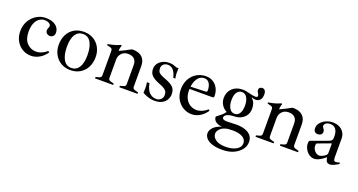

<svg xmlns="http://www.w3.org/2000/svg" viewBox="-45 -1188 3934 2108"><g transform="rotate(20 1922.5 -134.5)"><path d="M243 8Q183 8 137 -20.5Q91 -49 65 -97.5Q39 -146 39 -207Q39 -277 70 -329Q101 -381 150 -410Q199 -439 255 -439Q331 -439 372.5 -406Q414 -373 414 -324Q414 -295 398 -281Q382 -267 363 -267Q342 -267 326 -280Q310 -293 310 -315Q310 -330 317 -344Q319 -349 321.5 -354Q324 -359 324 -366Q324 -387 303 -399.5Q282 -412 250 -412Q220 -412 191 -393Q162 -374 144.5 -334.5Q127 -295 127 -232Q127 -145 171 -99.5Q215 -54 277 -54Q342 -54 404 -107L418 -95Q380 -41 333 -16.5Q286 8 243 8Z M701 8Q637 8 588.5 -21Q540 -50 513.5 -100Q487 -150 487 -212Q487 -279 513.5 -330.5Q540 -382 588.5 -410.5Q637 -439 701 -439Q765 -439 813.5 -410Q862 -381 888.5 -331.5Q915 -282 915 -220Q915 -153 888.5 -102Q862 -51 813.5 -21.5Q765 8 701 8ZM702 -18Q760 -18 791.5 -67Q823 -116 823 -209Q823 -305 791.5 -359Q760 -413 700 -413Q642 -413 610.5 -364.5Q579 -316 579 -223Q579 -127 610.5 -72.5Q642 -18 702 -18Z M1272 0V-16L1311 -27Q1326 -31 1331.5 -39Q1337 -47 1337 -61V-281Q1337 -328 1312 -352.5Q1287 -377 1239 -377Q1192 -377 1163.5 -346.5Q1135 -316 1135 -273L1111 -374H1133Q1159 -385 1192 -402Q1225 -419 1252 -434Q1262 -439 1270 -439Q1341 -439 1380 -403.5Q1419 -368 1419 -300V-59Q1419 -45 1426 -38Q1433 -31 1446 -27L1485 -16V0ZM988 0V-16L1027 -27Q1041 -31 1047 -39Q1053 -47 1053 -61V-338Q1053 -358 1047.5 -366Q1042 -374 1028 -378L988 -388V-401Q1016 -406 1040 -411.5Q1064 -417 1086.5 -424.5Q1109 -432 1132 -443L1141 -436Q1135 -424 1131.5 -406Q1128 -388 1128 -371V-361L1135 -344V-59Q1135 -45 1141.5 -38Q1148 -31 1161 -27L1200 -16V0Z M1686 8Q1641 8 1602 -6Q1563 -20 1542 -33Q1544 -62 1544 -93Q1544 -124 1538 -155H1568Q1574 -116 1590 -84.5Q1606 -53 1633 -35Q1660 -17 1698 -17Q1727 -17 1748.5 -37.5Q1770 -58 1770 -88Q1770 -113 1761 -129.5Q1752 -146 1729 -160Q1706 -174 1662 -190Q1607 -212 1578.5 -240Q1550 -268 1550 -319Q1550 -350 1568.5 -377.5Q1587 -405 1620.5 -422Q1654 -439 1698 -439Q1728 -439 1747 -433Q1766 -427 1787 -418H1811Q1809 -383 1810 -357Q1811 -331 1817 -299H1793Q1781 -354 1755 -384Q1729 -414 1690 -414Q1659 -414 1639.5 -396Q1620 -378 1620 -350Q1620 -326 1628 -310.5Q1636 -295 1658 -283Q1680 -271 1720 -256Q1783 -233 1811 -204Q1839 -175 1839 -123Q1839 -91 1822.5 -60.5Q1806 -30 1772 -11Q1738 8 1686 8Z M2119 8Q2060 8 2013.5 -21.5Q1967 -51 1940.5 -100Q1914 -149 1914 -210Q1914 -278 1942 -329.5Q1970 -381 2018.5 -410Q2067 -439 2127 -439Q2176 -439 2212 -416Q2248 -393 2268 -353.5Q2288 -314 2288 -264Q2288 -257 2284 -251.5Q2280 -246 2270 -246H1971V-272L2179 -279Q2197 -279 2197 -298Q2197 -347 2177 -379.5Q2157 -412 2118 -412Q2065 -412 2033.5 -362Q2002 -312 2002 -232Q2002 -174 2022.5 -134.5Q2043 -95 2077.5 -74.5Q2112 -54 2153 -54Q2215 -54 2278 -107L2291 -95Q2253 -41 2208 -16.5Q2163 8 2119 8Z M2565 260Q2497 260 2449.5 244.5Q2402 229 2378 202Q2354 175 2354 142Q2354 114 2375.5 85.5Q2397 57 2439.5 37Q2482 17 2544 14L2559 21Q2494 30 2464 59.5Q2434 89 2434 119Q2434 158 2473.5 187Q2513 216 2588 216Q2669 216 2716 187Q2763 158 2763 115Q2763 68 2720.5 44Q2678 20 2610 20Q2582 20 2555 22Q2528 24 2500 24Q2447 24 2412 3Q2377 -18 2377 -56Q2377 -58 2378.5 -60.5Q2380 -63 2384 -65Q2411 -86 2432 -103Q2453 -120 2470 -145V-149Q2431 -169 2410 -205Q2389 -241 2389 -282Q2389 -351 2435 -395Q2481 -439 2557 -439Q2577 -439 2598.5 -434.5Q2620 -430 2640 -425Q2659 -420 2677 -416.5Q2695 -413 2709 -413Q2736 -413 2736 -430Q2736 -438 2732.5 -445.5Q2729 -453 2724 -461Q2719 -468 2715.5 -475.5Q2712 -483 2712 -491Q2712 -511 2723.5 -520Q2735 -529 2751 -529Q2772 -529 2783.5 -513Q2795 -497 2795 -473Q2795 -424 2774.5 -403Q2754 -382 2724 -382Q2702 -382 2678 -393V-388Q2703 -365 2713 -338Q2723 -311 2723 -276Q2723 -235 2703.5 -202Q2684 -169 2648 -150Q2612 -131 2562 -130Q2508 -128 2482 -113Q2456 -98 2456 -79Q2456 -65 2469.5 -57.5Q2483 -50 2511 -50Q2535 -50 2565 -52Q2595 -54 2622 -54Q2678 -54 2722 -39.5Q2766 -25 2791 4.5Q2816 34 2816 80Q2816 128 2784.5 169Q2753 210 2697 235Q2641 260 2565 260ZM2559 -158Q2596 -158 2617 -190.5Q2638 -223 2638 -280Q2638 -339 2616.5 -375Q2595 -411 2555 -411Q2520 -411 2498.5 -379Q2477 -347 2477 -290Q2477 -231 2499 -194.5Q2521 -158 2559 -158Z M3147 0V-16L3186 -27Q3201 -31 3206.5 -39Q3212 -47 3212 -61V-281Q3212 -328 3187 -352.5Q3162 -377 3114 -377Q3067 -377 3038.5 -346.5Q3010 -316 3010 -273L2986 -374H3008Q3034 -385 3067 -402Q3100 -419 3127 -434Q3137 -439 3145 -439Q3216 -439 3255 -403.5Q3294 -368 3294 -300V-59Q3294 -45 3301 -38Q3308 -31 3321 -27L3360 -16V0ZM2863 0V-16L2902 -27Q2916 -31 2922 -39Q2928 -47 2928 -61V-338Q2928 -358 2922.5 -366Q2917 -374 2903 -378L2863 -388V-401Q2891 -406 2915 -411.5Q2939 -417 2961.5 -424.5Q2984 -432 3007 -443L3016 -436Q3010 -424 3006.5 -406Q3003 -388 3003 -371V-361L3010 -344V-59Q3010 -45 3016.5 -38Q3023 -31 3036 -27L3075 -16V0Z M3550 7Q3517 7 3489 -12.5Q3461 -32 3444 -63.5Q3427 -95 3427 -129Q3427 -146 3430.5 -153Q3434 -160 3441 -163L3637 -235Q3659 -243 3667 -253.5Q3675 -264 3675 -283V-306Q3675 -352 3653.5 -382.5Q3632 -413 3587 -413Q3558 -413 3539 -400Q3520 -387 3520 -366Q3520 -360 3523.5 -354Q3527 -348 3531 -342Q3538 -334 3542 -324.5Q3546 -315 3546 -304Q3546 -284 3531.5 -272Q3517 -260 3495 -260Q3472 -260 3458.5 -273.5Q3445 -287 3445 -313Q3445 -348 3468.5 -376.5Q3492 -405 3530 -422Q3568 -439 3607 -439Q3654 -439 3687.5 -421.5Q3721 -404 3739.5 -373.5Q3758 -343 3758 -302V-90Q3758 -70 3762 -55.5Q3766 -41 3786 -41Q3806 -41 3831 -51V-33Q3812 -21 3782.5 -7Q3753 7 3732 7Q3711 7 3699.5 -3.5Q3688 -14 3683.5 -32Q3679 -50 3678 -73V-85L3694 -69Q3673 -52 3648.5 -34.5Q3624 -17 3599 -5Q3574 7 3550 7ZM3586 -45Q3604 -45 3622.5 -53.5Q3641 -62 3660 -76Q3676 -88 3676 -111V-211Q3676 -214 3673.5 -216Q3671 -218 3668 -216L3523 -162Q3517 -160 3514.5 -153Q3512 -146 3512 -130Q3512 -109 3523 -89.5Q3534 -70 3551.5 -57.5Q3569 -45 3586 -45Z"/></g></svg>

Font: Ibarra Real Nova Medium
Style: Regular
Weight: 500
Designer: Jose Maria Ribagorda & Octavio Pardo
Foundry: Jose Maria Ribagorda
Version: Version 2.000